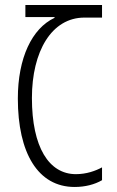

<svg xmlns="http://www.w3.org/2000/svg" viewBox="-20 -734 467 764"><path d="M277 10C319 10 357 0 386 -17V-68C360 -54 324 -41 282 -41C175 -41 107 -148 107 -344C107 -529 185 -664 316 -664H386V-714H81V-666H197V-663C107 -621 51 -503 51 -342C51 -125 131 10 277 10Z"/></svg>

Font: Noto Sans Georgian ExtraCondensed Light
Style: Regular
Weight: 300
Width: 2
Designer: Monotype Design Team, Akaki Razmadze
Foundry: Google LLC
Version: Version 2.005